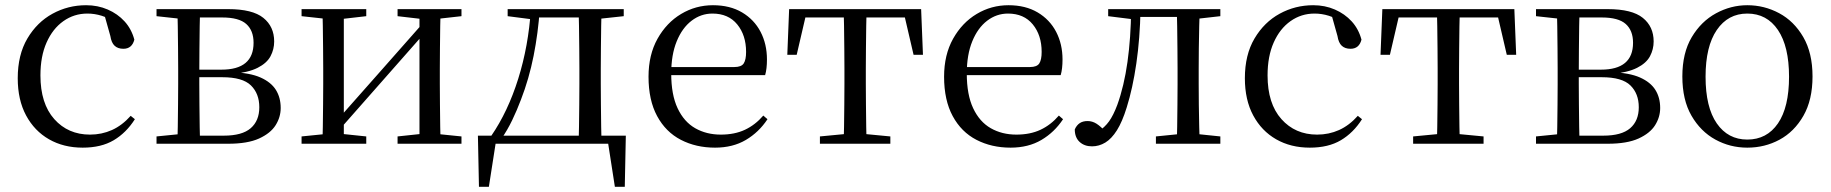

<svg xmlns="http://www.w3.org/2000/svg" viewBox="-20 -551 7017 736"><path d="M297 15Q224 15 168 -17Q112 -49 80 -108.5Q48 -168 48 -251Q48 -341 85 -403.5Q122 -466 181.5 -498.5Q241 -531 310 -531Q355 -531 393 -514.5Q431 -498 457.5 -469Q484 -440 495 -399Q486 -364 453 -364Q432 -364 419.5 -375.5Q407 -387 403 -413L378 -502L428 -462Q397 -482 370 -490.5Q343 -499 315 -499Q264 -499 223 -470Q182 -441 158.5 -388Q135 -335 135 -262Q135 -154 188 -94.5Q241 -35 325 -35Q370 -35 409 -52.5Q448 -70 481 -107L497 -94Q464 -42 416 -13.5Q368 15 297 15Z M580 0V-28L690 -39L703 -31H838Q908 -31 941 -59.5Q974 -88 974 -140Q974 -192 942 -223.5Q910 -255 832 -255H703V-284H829Q952 -284 952 -387Q952 -434 924 -459Q896 -484 832 -484H703L690 -477L580 -489V-516H855Q948 -516 989.5 -482.5Q1031 -449 1031 -392Q1031 -362 1017 -335.5Q1003 -309 967.5 -291Q932 -273 868 -267L870 -274Q938 -272 978.5 -254Q1019 -236 1037.5 -206.5Q1056 -177 1056 -137Q1056 -102 1036.5 -71Q1017 -40 973 -20Q929 0 855 0ZM660 0Q661 -24 661.5 -65Q662 -106 662.5 -150Q663 -194 663 -229V-288Q663 -322 662.5 -366Q662 -410 661.5 -451Q661 -492 660 -516H747Q746 -492 745.5 -450.5Q745 -409 744.5 -361.5Q744 -314 744 -272V-229Q744 -194 744.5 -150Q745 -106 745.5 -65Q746 -24 747 0Z M1136 0V-28L1245 -39H1279L1384 -28V0ZM1504 0V-28L1607 -39H1641L1749 -28V0ZM1216 0Q1217 -24 1217.5 -65Q1218 -106 1218.5 -150Q1219 -194 1219 -229V-288Q1219 -322 1218.5 -366Q1218 -410 1217.5 -451Q1217 -492 1216 -516H1298V0ZM1275 -47 1240 -66H1251L1428 -266L1609 -471L1643 -451H1631L1453 -249ZM1588 0V-516H1669Q1668 -492 1667.5 -451Q1667 -410 1666.5 -366Q1666 -322 1666 -288V-229Q1666 -194 1666.5 -150Q1667 -106 1667.5 -65Q1668 -24 1669 0ZM1136 -489V-516H1384V-489L1280 -477H1246ZM1504 -489V-516H1749V-489L1642 -477H1607Z M2334 0H1859L1883 -21L1854 165H1816L1812 -31H2379L2375 165H2337L2308 -22ZM2198 0Q2199 -24 2199.5 -65Q2200 -106 2200.5 -150Q2201 -194 2201 -229V-288Q2201 -322 2200.5 -366Q2200 -410 2199.5 -451Q2199 -492 2198 -516H2286Q2285 -492 2284.5 -451Q2284 -410 2283.5 -366Q2283 -322 2283 -288V-229Q2283 -194 2283.5 -150Q2284 -106 2284.5 -65Q2285 -24 2286 0ZM1926 -489V-516H2028V-477H2019ZM2243 -477V-516H2371V-489L2260 -477ZM1863 -30Q1927 -123 1966.5 -249Q2006 -375 2015 -516H2049Q2043 -425 2025.5 -337Q2008 -249 1977 -169Q1962 -129 1943.5 -90.5Q1925 -52 1902 -19V-7ZM2028 -484V-516H2245V-484Z M2721 15Q2648 15 2590 -15Q2532 -45 2499 -106Q2466 -167 2466 -257Q2466 -341 2500.5 -402.5Q2535 -464 2591 -497.5Q2647 -531 2713 -531Q2778 -531 2824.5 -503.5Q2871 -476 2895.5 -429Q2920 -382 2920 -323Q2920 -287 2913 -263H2505V-294H2795Q2822 -294 2831 -308Q2840 -322 2840 -352Q2840 -416 2806 -457.5Q2772 -499 2711 -499Q2667 -499 2631 -471.5Q2595 -444 2574 -392.5Q2553 -341 2553 -269Q2553 -188 2577.5 -136Q2602 -84 2645 -59.5Q2688 -35 2743 -35Q2796 -35 2835.5 -53.5Q2875 -72 2906 -108L2922 -94Q2889 -44 2839 -14.5Q2789 15 2721 15Z M2998 -341 3005 -516H3511L3518 -341H3482L3442 -513L3484 -484H3032L3074 -513L3034 -341ZM3123 0V-28L3238 -39H3278L3393 -28V0ZM3214 0Q3215 -24 3215.5 -65Q3216 -106 3216.5 -150Q3217 -194 3217 -229V-288Q3217 -322 3216.5 -366Q3216 -410 3215.5 -451Q3215 -492 3214 -516H3302Q3301 -492 3300.5 -451Q3300 -410 3299.5 -366Q3299 -322 3299 -288V-229Q3299 -194 3299.5 -150Q3300 -106 3300.5 -65Q3301 -24 3302 0Z M3854 15Q3781 15 3723 -15Q3665 -45 3632 -106Q3599 -167 3599 -257Q3599 -341 3633.5 -402.5Q3668 -464 3724 -497.5Q3780 -531 3846 -531Q3911 -531 3957.5 -503.5Q4004 -476 4028.5 -429Q4053 -382 4053 -323Q4053 -287 4046 -263H3638V-294H3928Q3955 -294 3964 -308Q3973 -322 3973 -352Q3973 -416 3939 -457.5Q3905 -499 3844 -499Q3800 -499 3764 -471.5Q3728 -444 3707 -392.5Q3686 -341 3686 -269Q3686 -188 3710.5 -136Q3735 -84 3778 -59.5Q3821 -35 3876 -35Q3929 -35 3968.5 -53.5Q4008 -72 4039 -108L4055 -94Q4022 -44 3972 -14.5Q3922 15 3854 15Z M4166 10Q4137 10 4118.5 -7Q4100 -24 4100 -55Q4107 -71 4119 -79Q4131 -87 4149 -87Q4167 -87 4183 -77Q4199 -67 4218 -46V-36H4189V-46Q4215 -63 4231.5 -86Q4248 -109 4263 -149Q4289 -221 4302 -313.5Q4315 -406 4316 -516H4352Q4350 -404 4336 -308Q4322 -212 4299 -139Q4282 -84 4261.5 -51.5Q4241 -19 4217 -4.5Q4193 10 4166 10ZM4228 -489V-516H4331V-477H4324ZM4333 -486V-516H4524V-486ZM4411 0V-28L4520 -39H4552L4658 -28V0ZM4491 0Q4492 -24 4492.5 -65Q4493 -106 4493.5 -150Q4494 -194 4494 -229V-288Q4494 -322 4493.5 -366Q4493 -410 4492.5 -451Q4492 -492 4491 -516H4579Q4578 -492 4577 -451Q4576 -410 4575.5 -366Q4575 -322 4575 -288V-229Q4575 -194 4575.5 -150Q4576 -106 4577 -65Q4578 -24 4579 0ZM4534 -477V-516H4658V-489L4552 -477Z M5001 15Q4928 15 4872 -17Q4816 -49 4784 -108.5Q4752 -168 4752 -251Q4752 -341 4789 -403.5Q4826 -466 4885.5 -498.5Q4945 -531 5014 -531Q5059 -531 5097 -514.5Q5135 -498 5161.5 -469Q5188 -440 5199 -399Q5190 -364 5157 -364Q5136 -364 5123.5 -375.5Q5111 -387 5107 -413L5082 -502L5132 -462Q5101 -482 5074 -490.5Q5047 -499 5019 -499Q4968 -499 4927 -470Q4886 -441 4862.5 -388Q4839 -335 4839 -262Q4839 -154 4892 -94.5Q4945 -35 5029 -35Q5074 -35 5113 -52.5Q5152 -70 5185 -107L5201 -94Q5168 -42 5120 -13.5Q5072 15 5001 15Z M5272 -341 5279 -516H5785L5792 -341H5756L5716 -513L5758 -484H5306L5348 -513L5308 -341ZM5397 0V-28L5512 -39H5552L5667 -28V0ZM5488 0Q5489 -24 5489.5 -65Q5490 -106 5490.5 -150Q5491 -194 5491 -229V-288Q5491 -322 5490.5 -366Q5490 -410 5489.5 -451Q5489 -492 5488 -516H5576Q5575 -492 5574.5 -451Q5574 -410 5573.5 -366Q5573 -322 5573 -288V-229Q5573 -194 5573.5 -150Q5574 -106 5574.5 -65Q5575 -24 5576 0Z M5868 0V-28L5978 -39L5991 -31H6126Q6196 -31 6229 -59.5Q6262 -88 6262 -140Q6262 -192 6230 -223.5Q6198 -255 6120 -255H5991V-284H6117Q6240 -284 6240 -387Q6240 -434 6212 -459Q6184 -484 6120 -484H5991L5978 -477L5868 -489V-516H6143Q6236 -516 6277.5 -482.5Q6319 -449 6319 -392Q6319 -362 6305 -335.5Q6291 -309 6255.5 -291Q6220 -273 6156 -267L6158 -274Q6226 -272 6266.5 -254Q6307 -236 6325.5 -206.5Q6344 -177 6344 -137Q6344 -102 6324.5 -71Q6305 -40 6261 -20Q6217 0 6143 0ZM5948 0Q5949 -24 5949.5 -65Q5950 -106 5950.5 -150Q5951 -194 5951 -229V-288Q5951 -322 5950.5 -366Q5950 -410 5949.5 -451Q5949 -492 5948 -516H6035Q6034 -492 6033.5 -450.5Q6033 -409 6032.5 -361.5Q6032 -314 6032 -272V-229Q6032 -194 6032.5 -150Q6033 -106 6033.5 -65Q6034 -24 6035 0Z M6678 15Q6612 15 6555.5 -16Q6499 -47 6464 -107.5Q6429 -168 6429 -258Q6429 -348 6465 -408.5Q6501 -469 6558 -500Q6615 -531 6678 -531Q6743 -531 6800 -500.5Q6857 -470 6892.5 -409Q6928 -348 6928 -258Q6928 -168 6893 -107Q6858 -46 6801.5 -15.5Q6745 15 6678 15ZM6678 -16Q6753 -16 6795.5 -78Q6838 -140 6838 -257Q6838 -373 6795.5 -436Q6753 -499 6678 -499Q6604 -499 6561 -436Q6518 -373 6518 -257Q6518 -140 6561 -78Q6604 -16 6678 -16Z"/></svg>

Font: Noto Serif SC
Style: Regular
Weight: 400
Designer: Ryoko NISHIZUKA 西塚涼子 (kana & ideographs); Frank Grießhammer (Latin, Greek & Cyrillic); Wenlong ZHANG 张文龙 (bopomofo); San
Foundry: Adobe
Version: Version 2.002-H1;hotconv 1.1.0;makeotfexe 2.6.0